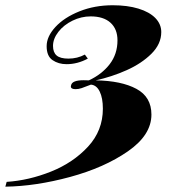

<svg xmlns="http://www.w3.org/2000/svg" viewBox="-111 -553 670 724"><path d="M497.1 -432.1Q497.1 -387.2 460 -350.3Q422.9 -313.5 366.5 -288.3Q310.1 -263.2 250 -250Q346.7 -248.5 403.3 -218Q460 -187.5 460 -121.1Q460 -43.9 371.3 17.6Q282.7 79.1 153.1 114.3Q23.4 149.4 -90.8 150.9L-85.9 132.8Q-2.4 127.4 81.3 94Q165 60.5 220.9 0Q276.9 -60.5 276.9 -143.1Q276.9 -183.1 265.1 -207.5Q253.4 -231.9 231.9 -233.9Q208.5 -224.6 196.8 -220.7Q185.1 -216.8 173.8 -216.8Q156.2 -216.8 156.2 -227.1Q156.2 -228 157.2 -231.9Q161.1 -250.5 204.6 -250.5Q217.3 -250.5 224.1 -250Q272.9 -272.5 302.5 -310.8Q332 -349.1 332 -400.9Q332 -443.4 305.7 -467.3Q279.3 -491.2 231 -491.2Q195.3 -491.2 162.4 -475.1Q129.4 -459 109.1 -432.9Q88.9 -406.7 88.9 -379.9Q88.9 -355.5 102.5 -343.8Q116.2 -332 147 -332Q180.7 -332 209 -347.2L220.2 -332Q181.2 -311 140.1 -311Q109.4 -311 87.2 -326.2Q64.9 -341.3 64.9 -378.9Q64.9 -415.5 98.1 -451.4Q131.3 -487.3 188.7 -510.3Q246.1 -533.2 314 -533.2Q369.6 -533.2 411.1 -520.5Q452.6 -507.8 474.9 -484.9Q497.1 -461.9 497.1 -432.1Z"/></svg>

Font: TypoPRO Playfair Display
Style: Italic
Weight: 900
Italic angle: -14°
Designer: Claus Eggers Sørensen
Foundry: Claus Eggers Sørensen
Version: Version 1.004;PS 001.004;hotconv 1.0.70;makeotf.lib2.5.58329